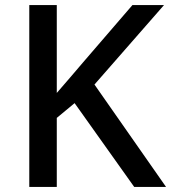

<svg xmlns="http://www.w3.org/2000/svg" viewBox="-20 -734 672 754"><path d="M632 0 351 -402 624 -714H500L307 -490C273 -449 237 -409 203 -369V-714H95V0H203V-271L273 -329L507 0Z"/></svg>

Font: Noto Sans Arabic UI Md
Style: Regular
Weight: 500
Designer: Monotype Design Team, Nadine Chahine and Nizar Qandah
Foundry: Monotype Imaging Inc.
Version: Version 2.010